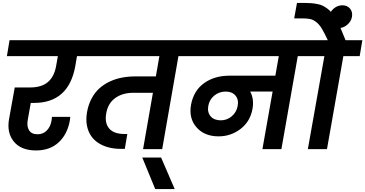

<svg xmlns="http://www.w3.org/2000/svg" viewBox="-20 -1013 2481 1304"><path d="M26.9 -631.8 44.9 -740.2H619.1L600.1 -631.8H502.9L491.2 -563Q445.8 -314 210.9 -314H189L168.9 -201.2Q160.2 -156.7 177 -128.9Q193.8 -101.1 234.9 -101.1Q272.5 -101.1 297.6 -126.5Q322.8 -151.9 330.1 -193.8L333 -219.2H457Q455.1 -201.7 455.1 -198.2Q439 -102.5 379.2 -46.9Q319.3 8.8 225.1 8.8Q122.6 8.8 73.5 -52Q24.4 -112.8 42 -207L80.1 -418.9H182.1Q262.2 -418.9 304.9 -455.3Q347.7 -491.7 360.8 -563L373 -631.8Z M559.6 -631.8 577.6 -740.2H1321.8L1302.7 -631.8H1191.9L1081.5 0H951.7L1018.6 -382.8H885.7Q812 -382.8 762.7 -347.2Q713.4 -311.5 701.7 -244.1Q689.5 -178.2 721.2 -140.6Q752.9 -103 825.7 -103H844.7L827.6 -2H799.8Q756.8 -2 719.2 -11.5Q681.6 -21 650.4 -40.5Q619.1 -60.1 598.9 -89.6Q578.6 -119.1 570.6 -159.2Q562.5 -199.2 570.8 -250Q579.6 -300.8 601.1 -342Q622.6 -383.3 653.3 -411.4Q684.1 -439.5 723.6 -458.3Q763.2 -477.1 807.1 -485.6Q851.1 -494.1 899.9 -494.1H1038.6L1062.5 -631.8Z M1034.2 271 946.3 57.1H1074.2L1166.5 271Z M1479.5 -195.8Q1522 -195.8 1554.4 -223.6Q1586.9 -251.5 1594.2 -293.9Q1602.5 -335.9 1579.6 -363.5Q1556.6 -391.1 1513.2 -391.1Q1468.3 -391.1 1435.1 -363.8Q1401.9 -336.4 1394.5 -293Q1387.2 -250 1410.6 -222.9Q1434.1 -195.8 1479.5 -195.8ZM1262.2 -631.8 1280.3 -740.2H2132.3L2113.3 -631.8H2002.4L1891.1 0H1762.2L1831.5 -391.1H1679.2Q1706.1 -342.8 1695.3 -275.9Q1680.2 -188.5 1614.3 -137.7Q1548.3 -86.9 1464.4 -86.9Q1369.1 -86.9 1315.2 -147.7Q1261.2 -208.5 1277.3 -300.8Q1294.9 -397 1365.7 -448Q1436.5 -499 1538.1 -499H1850.1L1873.5 -631.8Z M2200.7 0H2070.8L2183.1 -631.8H2071.8L2090.8 -740.2H2206.1Q2182.1 -792 2165 -819.8Q2147.9 -847.7 2127 -863.8Q2106 -879.9 2085 -884Q2064 -888.2 2026.9 -888.2H1978L1997.1 -993.2H2043Q2073.2 -993.2 2094 -991.5Q2114.7 -989.7 2136.7 -985.4Q2158.7 -981 2174.1 -973.1Q2189.5 -965.3 2206.5 -952.1Q2223.6 -939 2236.8 -920.9Q2250 -902.8 2265.4 -876.2Q2280.8 -849.6 2295.2 -816.9Q2309.6 -784.2 2326.7 -740.2H2440.9L2422.9 -631.8H2312Z M2278.3 -821.8Q2245.6 -821.8 2226.8 -844.2Q2208 -866.7 2213.4 -898.9Q2219.2 -931.6 2245.8 -954.3Q2272.5 -977.1 2304.7 -977.1Q2338.4 -977.1 2357.2 -954.6Q2376 -932.1 2370.6 -898.9Q2364.7 -866.7 2337.6 -844.2Q2310.5 -821.8 2278.3 -821.8Z"/></svg>

Font: SVN-Poppins SemiBold
Style: Italic
Weight: 600
Italic angle: -10°
Designer: Ninad Kale (Devanagari), Jonny Pinhorn (Latin)
Foundry: Indian Type Foundry
Version: Version 3.002 2017